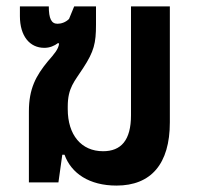

<svg xmlns="http://www.w3.org/2000/svg" viewBox="-20 -568 618 598"><path d="M343 10C450 10 509 -57 509 -187V-548H388V-209C388 -131 357 -97 301 -97C233 -97 191 -148 191 -228V-236C191 -295 212 -314 239 -356C273 -408 279 -434 279 -491V-548H211L195 -509C184 -498 170 -494 159 -494C140 -494 132 -510 132 -548H42V-518C42 -455 73 -419 118 -419C135 -419 149 -425 161 -434L164 -432C162 -415 150 -401 129 -377C92 -332 70 -292 70 -221V0H162L174 -86H181C202 -28 258 10 343 10Z"/></svg>

Font: Noto Sans Thai SemiCondensed Semi
Style: Regular
Weight: 600
Width: 4
Designer: Monotype Design Team
Foundry: Monotype Imaging Inc.
Version: Version 1.901